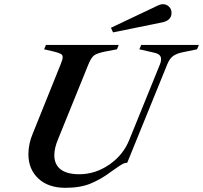

<svg xmlns="http://www.w3.org/2000/svg" viewBox="-20 -888 972 919"><path d="M116 -150Q116 -200 137 -249L271 -582Q280 -603 280 -614Q280 -625 271 -630Q262 -635 239 -641L191 -652L200 -673H548L540 -652L482 -641Q444 -633 430.5 -623Q417 -613 404 -582L258 -222Q240 -179 240 -145Q240 -101 270 -77.5Q300 -54 360 -54Q436 -54 503 -100Q570 -146 599 -219L746 -581Q751 -592 751 -605Q751 -618 742 -625.5Q733 -633 713 -637L647 -652L656 -673H932L923 -652L860 -639Q827 -633 809.5 -620.5Q792 -608 781 -581L589 -109Q577 -109 564 -101.5Q551 -94 527 -77L510 -65Q465 -31 415 -10Q365 11 293 11Q211 11 163.5 -33.5Q116 -78 116 -150ZM511 -755 728 -858Q748 -868 759 -868Q777 -868 789 -856Q801 -844 801 -827Q801 -820 800 -816Q794 -789 757 -781L521 -733Z"/></svg>

Font: Ibarra Real Nova SemiBold
Style: Italic
Weight: 600
Italic angle: -22°
Designer: Jose Maria Ribagorda & Octavio Pardo
Foundry: Octavio Pardo
Version: Version 1.014